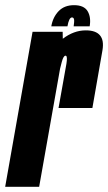

<svg xmlns="http://www.w3.org/2000/svg" viewBox="-63 -723 418 743"><path d="M163.5 -305Q188.5 -445 194 -476Q198.5 -504 192.5 -507Q191.5 -507.5 190.5 -507.5Q182.5 -507.5 176 -483Q172.5 -470 169.5 -457.5L88.5 0H-43L63 -600H179.5L180 -573Q222.5 -605.5 269 -605.5Q308 -605.5 324 -586Q340 -567 333.5 -528.5Q320.5 -452 294.5 -305ZM223.5 -703Q262 -703 276 -679.8Q290 -656.5 284 -621H222Q225 -640.5 223.5 -648Q222 -655.5 215.5 -655.5Q204 -655.5 198 -621H135.5Q141.5 -656.5 163.8 -679.8Q186 -703 223.5 -703Z"/></svg>

Font: Anybody UltraCondensed Regular
Style: Bold Italic
Weight: 700
Width: 1
Italic angle: -10°
Designer: Tyler Finck
Foundry: Etcetera Type Company
Version: Version 1.010; ttfautohint (v1.8.3) -l 8 -r 50 -G 200 -x 14 